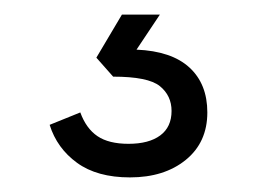

<svg xmlns="http://www.w3.org/2000/svg" viewBox="-20 -28 352 263"><path d="M158 215Q113 215 85.5 195Q58 175 48 143L90 126Q98 148 113.5 158.5Q129 169 156 169Q184 169 199.5 157.5Q215 146 215 124Q215 103 199 90Q183 77 135 77L112 51L147 -8H199L167 40Q215 42 239.5 64.5Q264 87 264 126Q264 167 234.5 191Q205 215 158 215Z"/></svg>

Font: Geist Light
Style: Regular
Weight: 400
Designer: Basement.studio, Andrés Briganti, Mateo Zaragoza
Foundry: Basement.studio, Vercel, Andrés Briganti, Guido Ferreyra, Mateo Zaragoza
Version: Version 1.401